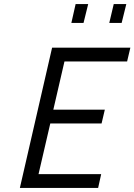

<svg xmlns="http://www.w3.org/2000/svg" viewBox="-20 -927 663 947"><path d="M332 -814 353 -907H415L392 -814ZM519 -814 541 -907H603L580 -814ZM78 0 237 -692H623L607 -624H298L243 -386H497L481 -318H228L170 -68H479L464 0Z"/></svg>

Font: Titillium Web
Style: Italic
Weight: 400
Italic angle: -13°
Version: Version 1.002;PS 57.000;hotconv 1.0.70;makeotf.lib2.5.55311